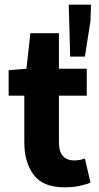

<svg xmlns="http://www.w3.org/2000/svg" viewBox="-20 -790 423 821"><path d="M256 11Q164 11 124 -42.5Q84 -96 84 -181V-381H17V-490L93 -496L110 -648H232V-496H351V-381H232V-183Q232 -141 249.5 -122.5Q267 -104 296 -104Q308 -104 320 -106Q332 -108 343 -112L367 -9Q348 -1 319.5 5Q291 11 256 11ZM280 -548 274 -770H369L367 -701L343 -548Z"/></svg>

Font: Source Sans 3
Style: Bold
Weight: 700
Designer: Paul D. Hunt
Foundry: Adobe
Version: Version 3.052;hotconv 1.1.0;makeotfexe 2.6.0